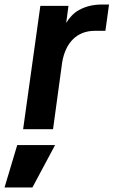

<svg xmlns="http://www.w3.org/2000/svg" viewBox="-79 -570 501 847"><path d="M155 0 195 -293C210 -386 264 -434 339 -434H386L402 -550H370C332 -550 299 -542 270 -526C248 -514 229 -495 213 -469L223 -544H99L23 0ZM64 257 164 70H-3L-59 257Z"/></svg>

Font: Plus Jakarta Sans
Style: Bold Italic
Weight: 700
Italic angle: -8°
Designer: Gumpita Rahayu
Foundry: Tokotype
Version: Version 2.071;gftools[0.9.30]